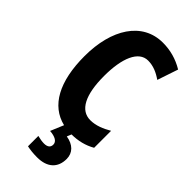

<svg xmlns="http://www.w3.org/2000/svg" viewBox="-297 -786 1088 1088"><g transform="rotate(45 247.0 -242.0)"><path d="M382 128C382 79 349 46 292 37L303 10C354 10 404 -2 447 -27V-163C407 -140 366 -122 321 -122C242 -122 199 -202 199 -355C199 -497 238 -593 314 -593C356 -593 392 -577 428 -552L470 -677C417 -709 361 -724 302 -724C137 -724 41 -572 41 -356C41 -152 110 -27 236 3L203 82C245 85 271 99 271 124C271 145 257 157 229 157C214 157 196 154 176 149V232C199 237 225 240 257 240C338 240 382 198 382 128Z"/></g></svg>

Font: Noto Sans Georgian ExtraCondensed ExtraBold
Style: Regular
Weight: 800
Width: 2
Designer: Monotype Design Team, Akaki Razmadze
Foundry: Google LLC
Version: Version 2.005